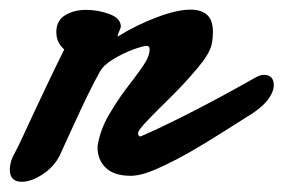

<svg xmlns="http://www.w3.org/2000/svg" viewBox="-20 -358 578 391"><path d="M24.4 12.2Q0 12.2 0 -12.7Q0 -18.1 1.7 -26.1Q3.4 -34.2 8.8 -43.9Q17.1 -59.6 26.9 -80.8Q36.6 -102.1 47.4 -125Q59.1 -149.9 74.5 -182.4Q89.8 -214.8 110.8 -257.3Q104 -263.2 99.4 -271.7Q94.7 -280.3 94.7 -293Q94.7 -315.9 112.5 -326.9Q130.4 -337.9 155.3 -337.9Q179.7 -337.9 202.9 -329.3Q226.1 -320.8 226.1 -303.7Q226.1 -301.8 222.9 -294.7Q219.7 -287.6 219.7 -285.2Q219.7 -284.2 220.2 -284.2H220.7L221.7 -284.7Q257.8 -307.1 299.3 -322.8Q340.8 -338.4 367.7 -338.4Q389.6 -338.4 401.6 -327.9Q413.6 -317.4 413.6 -292.5Q413.6 -287.1 413.1 -281Q412.6 -274.9 411.1 -268.1Q407.7 -250 383.8 -221.2Q359.9 -192.4 333 -165.5Q320.8 -153.3 303.7 -136.5Q286.6 -119.6 273.9 -105.7Q261.2 -91.8 261.2 -86.9Q261.2 -80.1 266.1 -80.1Q301.3 -95.2 345.7 -117.4Q390.1 -139.6 431.6 -162.1Q473.1 -184.6 499.5 -199.7Q509.8 -205.6 517.1 -205.6Q537.6 -205.6 537.6 -184.1Q537.6 -172.9 528.1 -158.4Q518.6 -144 496.1 -128.4Q475.1 -115.2 438.7 -92Q402.3 -68.8 366.7 -48.3Q331.5 -28.3 299.6 -14.2Q267.6 0 246.1 0Q212.4 0 195.6 -16.1Q178.7 -32.2 178.7 -57.6Q178.7 -62 179.2 -63.5Q184.6 -94.7 201.7 -124Q218.8 -153.3 237.3 -177.7Q255.9 -201.7 270.3 -222.2Q284.7 -242.7 284.7 -257.3Q284.7 -264.6 279.3 -264.6Q271.5 -264.6 251 -257.1Q230.5 -249.5 210.4 -237.3Q190.4 -225.1 183.1 -211.4Q173.3 -194.3 158.4 -163.8Q143.6 -133.3 129.2 -101.6Q114.7 -69.8 105 -48.8Q94.2 -22 69.6 -4.9Q44.9 12.2 24.4 12.2Z"/></svg>

Font: Damion
Style: Regular
Weight: 400
Designer: Vernon Adams
Foundry: Vernon Adams
Version: Version 1.100; ttfautohint (v1.8.4.7-5d5b)